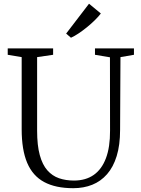

<svg xmlns="http://www.w3.org/2000/svg" viewBox="-20 -1003 756 1032"><path d="M373.5 8.5Q279 8.5 217.5 -24.5Q156 -57.5 126.2 -127.5Q96.5 -197.5 96.5 -308V-696L21.5 -708.5V-743H265.5V-708.5L179.5 -696V-300.5Q179.5 -221.5 193.8 -169.5Q208 -117.5 234.5 -87.5Q261 -57.5 297.2 -45Q333.5 -32.5 377.5 -32.5Q440.5 -32.5 483.8 -62.8Q527 -93 549.5 -152.8Q572 -212.5 571.5 -301L571 -695L490.5 -708.5V-743H700V-708.5L627.5 -696L625.5 -305Q625.5 -223.5 607.2 -164.2Q589 -105 555.5 -66.8Q522 -28.5 476 -10Q430 8.5 373.5 8.5ZM361 -800.5 335.5 -822.5 458.5 -983 522 -930.5Q510 -914.5 490.5 -895.2Q471 -876 448 -857.2Q425 -838.5 402.5 -823.5Q380 -808.5 362 -800.5Z"/></svg>

Font: Merriweather 60pt Light
Style: Regular
Weight: 300
Version: Version 2.100